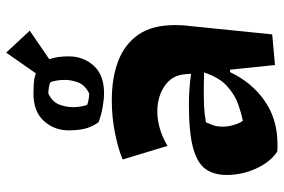

<svg xmlns="http://www.w3.org/2000/svg" viewBox="-168 -725 916 620"><g transform="rotate(-90 290.0 -415.0)"><path d="M299 -537Q280 -537 254 -541.5Q228 -546 205 -555Q189 -578 184 -601Q179 -624 179 -651Q179 -698 209.5 -731.5Q240 -765 298 -765Q307 -765 327.5 -764Q348 -763 363 -757L430 -853L501 -777L409 -714Q414 -699 416 -683.5Q418 -668 418 -651Q418 -604 388 -570.5Q358 -537 299 -537ZM298 -585Q325 -598 333.5 -620Q342 -642 342 -664Q342 -678 340 -689.5Q338 -701 335 -709Q331 -713 318.5 -715Q306 -717 298 -717Q271 -704 262.5 -682Q254 -660 254 -637Q254 -624 256 -612.5Q258 -601 261 -592Q266 -589 278 -587Q290 -585 298 -585ZM135 23Q129 23 122.5 23Q116 23 110 22Q76 -1 55.5 -46.5Q35 -92 35 -141Q35 -182 54 -209Q73 -236 122.5 -249.5Q172 -263 262 -263Q284 -263 309 -261.5Q334 -260 362 -256L360 -278Q356 -319 321.5 -342Q287 -365 240 -365Q214 -365 185.5 -357Q157 -349 129 -332L85 -477Q118 -491 169.5 -501.5Q221 -512 276 -512Q349 -512 403.5 -491Q458 -470 488.5 -425.5Q519 -381 519 -308Q519 -299 518.5 -287Q518 -275 517 -270L489 6L390 15L375 -130H367Q334 -60 274.5 -18.5Q215 23 135 23ZM210 -89Q232 -93 262.5 -103.5Q293 -114 321.5 -139.5Q350 -165 366 -214Q353 -214 340 -214.5Q327 -215 313 -215Q282 -215 257 -214Q232 -213 205 -208Q201 -199 196 -186Q191 -173 191 -153Q191 -136 197 -116.5Q203 -97 210 -89Z"/></g></svg>

Font: Joti One
Style: Regular
Weight: 400
Designer: Eduardo Rodriguez Tunni
Foundry: Eduardo Rodriguez Tunni
Version: Version 1.002; ttfautohint (v1.8.4.7-5d5b);gftools[0.9.24]